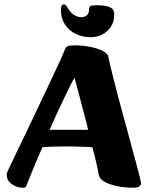

<svg xmlns="http://www.w3.org/2000/svg" viewBox="-20 -864 693 897"><path d="M86.1 13Q59 13 35.2 -3.8Q11.3 -20.6 11.3 -47.2Q11.3 -52.3 13 -56.9Q14.6 -61.5 19.4 -72.1Q41.2 -117.8 67.2 -172.1Q93.2 -226.5 120.8 -283.9Q148.4 -341.4 174.4 -396.6Q200.3 -451.7 222.7 -499Q245.2 -546.2 260.7 -580.6Q276.3 -615 282.7 -630.9Q287 -643.2 294.8 -647.6Q302.5 -652 329.4 -652Q367.9 -652 402.7 -644.8Q437.5 -637.7 460.5 -625.8Q483.4 -613.8 486 -599.3Q493.2 -563.9 505.6 -514.5Q517.9 -465.1 532.9 -408.6Q547.8 -352.2 563.7 -294.9Q579.5 -237.6 593.4 -185.5Q607.4 -133.5 618.2 -93.8Q629.1 -54.2 633.8 -33.4Q636.5 -21.9 637.5 -16.7Q638.5 -11.6 638.5 -9.4Q638.5 1.4 631 7.2Q623.5 13 595.1 13Q571.2 13 543 8.6Q514.7 4.2 490.6 -4.6Q466.5 -13.4 453.4 -25.7Q448.4 -30.7 444.8 -37.7Q441.2 -44.7 439.2 -56.7Q437.7 -67.7 434.8 -81.9Q432 -96.1 428 -112Q424.1 -127.8 420 -144.2Q415.9 -160.6 411.9 -175.5Q398.2 -177.2 375.5 -178.1Q352.9 -179 329.4 -179.5Q306 -180 288.6 -180Q253.3 -180 223.2 -178.9Q193 -177.8 178.8 -176.8Q176.3 -172 169.7 -156.8Q163.2 -141.7 154.2 -121Q145.3 -100.3 136.1 -77.7Q126.9 -55 118.3 -33.7Q109.7 -12.3 103.6 3.2Q102.4 7.5 99.6 10.2Q96.9 13 86.1 13ZM211.9 -257.5H391.9Q387.7 -274.8 381.1 -300.4Q374.5 -325.9 366.6 -355.8Q358.8 -385.6 351.3 -414.1Q343.8 -442.5 337.7 -465.6Q331.6 -488.7 328.1 -500.2Q320.2 -488 309.1 -465.9Q298 -443.8 284.8 -416.3Q271.6 -388.7 257.7 -359.2Q243.9 -329.8 232.1 -303.3Q220.4 -276.8 211.9 -257.5ZM404.5 -690.1Q367 -690.1 335 -705.1Q303.1 -720.2 284 -748.6Q264.8 -777 264.8 -815.3Q264.8 -831.8 268.3 -837.7Q271.8 -843.5 278.8 -843.5Q284.8 -843.5 289.5 -837Q294.1 -830.4 300.4 -820.5Q306.6 -810.7 316.1 -801.5Q322 -796 334.6 -789.7Q347.1 -783.5 360.6 -783.5Q375 -783.5 385.4 -792.2Q395.9 -800.9 395.9 -818.4Q395.9 -831.6 402.4 -835.6Q409 -839.6 434.8 -839.6Q465.7 -839.6 489.7 -831.6Q513.7 -823.6 513.7 -797Q513.7 -761.5 497.1 -737.6Q480.6 -713.6 455.7 -701.9Q430.8 -690.1 404.5 -690.1Z"/></svg>

Font: Briem Hand Thin
Style: Regular
Weight: 100
Designer: Gunnlaugur SE Briem, Eben Sorkin
Foundry: Sorkin Type Co.
Version: Version 1.003